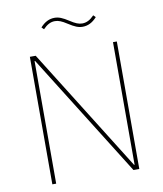

<svg xmlns="http://www.w3.org/2000/svg" viewBox="-94 -959 881 1035"><g transform="rotate(-10 346.0 -441.0)"><path d="M417 -808C445 -808 471 -820 495 -847L483 -859C462 -837 442 -826 418 -826C399 -826 381 -833 352 -852C318 -874 298 -882 275 -882C247 -882 221 -870 197 -843L209 -831C230 -853 250 -864 274 -864C293 -864 311 -857 340 -838C374 -816 394 -808 417 -808ZM552 0H584V-698H563V-27H560L140 -698H108V0H129V-671H132Z"/></g></svg>

Font: IBM Plex Devanagari Thin
Style: Regular
Weight: 100
Designer: Mike Abbink, Paul van der Laan, Pieter van Rosmalen, Erin McLaughlin
Foundry: Bold Monday
Version: Version 1.0